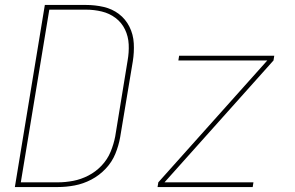

<svg xmlns="http://www.w3.org/2000/svg" viewBox="-20 -755 1192 775"><path d="M40 0H213Q247 0 281.5 -6.5Q316 -13 348.5 -30Q381 -47 406.5 -74Q432 -101 445.5 -134Q459 -167 465 -201L516 -507Q522 -544 520 -580Q518 -616 502.5 -647Q487 -678 460 -698.5Q433 -719 398.5 -727Q364 -735 327 -735H161ZM64 -19 179 -716H327Q360 -716 391 -708.5Q422 -701 446.5 -682.5Q471 -664 484.5 -636Q498 -608 499.5 -575.5Q501 -543 495 -510L445 -204Q439 -173 426.5 -142.5Q414 -112 390.5 -87Q367 -62 337 -46.5Q307 -31 275.5 -25Q244 -19 213 -19ZM616 0H1000L1003 -19H644L1084 -511L1087 -530H703L700 -511H1059L619 -19Z"/></svg>

Font: Iosevka Sparkle Thin
Style: Italic
Weight: 100
Italic angle: -9°
Designer: Belleve Invis
Foundry: Belleve Invis
Version: Version 4.5.0; ttfautohint (v1.8.3)